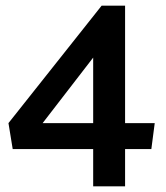

<svg xmlns="http://www.w3.org/2000/svg" viewBox="-20 -591 588 680"><path d="M528 -155H423V-571H340L10 -155L25 -63H310V69H423V-63H516ZM310 -387V-155H131Z"/></svg>

Font: Catamaran Thin SemiBold
Style: Regular
Weight: 600
Version: Version 2.000